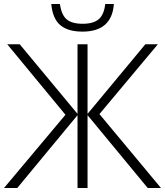

<svg xmlns="http://www.w3.org/2000/svg" viewBox="-20 -934 820 954"><path d="M390.1 -776.9Q317.4 -776.9 279.3 -809.3Q241.2 -841.8 234.9 -914.1H277.8Q285.2 -860.4 311 -838.1Q336.9 -815.9 391.1 -815.9Q444.8 -815.9 470.9 -838.9Q497.1 -861.8 502.9 -914.1H545.9Q535.6 -776.9 390.1 -776.9ZM305.2 -363.8 16.1 -713.9H78.1L365.2 -368.2V-713.9H415V-368.2L702.1 -713.9H764.2L474.1 -367.2L779.8 0H713.9L415 -361.8V0H365.2V-361.8L65.9 0H0Z"/></svg>

Font: Zoram GWebM Light
Style: Regular
Weight: 300
Foundry: Ascender Corporation
Version: Version 1.000